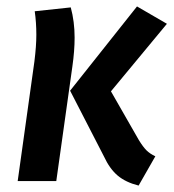

<svg xmlns="http://www.w3.org/2000/svg" viewBox="-20 -563 540 597"><path d="M303 -77 198 -281 406 -543 499 -489 325 -279 412 -127Q425 -106 435.5 -95.5Q446 -85 463 -77L411 14Q371 4 346 -17Q321 -38 303 -77ZM87 -372Q93 -420 93 -455Q93 -493 88 -528L200 -540Q212 -496 212 -446Q212 -405 205 -356L155 0H35Z"/></svg>

Font: Fira Sans Condensed Medium
Style: Italic
Weight: 500
Width: 3
Italic angle: -8°
Designer: bBox Type GmbH & Carrois Corporate GbR & Edenspiekermann AG
Foundry: bBox Type GmbH & Carrois Corporate GbR & Edenspiekermann AG
Version: Version 4.301